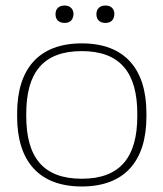

<svg xmlns="http://www.w3.org/2000/svg" viewBox="-20 -666 591 695"><path d="M42 -256V-244C42 -84 120 9 276 9C432 9 510 -84 510 -244V-256C510 -416 432 -509 276 -509C120 -509 42 -416 42 -256ZM75 -246V-254C75 -403 136 -481 276 -481C415 -481 477 -403 477 -254V-246C477 -97 415 -19 276 -19C136 -19 75 -97 75 -246ZM181 -614C181 -596 192 -583 214 -583C235 -583 245 -596 246 -614V-615C246 -634 233 -646 214 -646C192 -646 181 -633 181 -615ZM329 -614C329 -596 340 -583 362 -583C383 -583 393 -596 394 -614V-615C394 -634 382 -646 362 -646C340 -646 329 -633 329 -615Z"/></svg>

Font: LT Wave Alt Thin
Style: Regular
Weight: 100
Designer: Daniel Lyons
Version: Version 2.5 (Glyphs App)